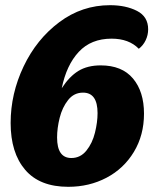

<svg xmlns="http://www.w3.org/2000/svg" viewBox="-20 -700 612 740"><path d="M551 -587Q551 -565 541.5 -545Q532 -525 515 -512Q477 -551 410 -551Q331 -551 283.5 -500Q236 -449 218 -360Q247 -405 282 -426.5Q317 -448 368 -448Q450 -448 492.5 -397.5Q535 -347 535 -262Q535 -179 496 -114.5Q457 -50 390.5 -15Q324 20 243 20Q133 20 77 -45.5Q21 -111 21 -226Q21 -339 71 -444Q121 -549 208.5 -614.5Q296 -680 404 -680Q465 -680 508 -658Q551 -636 551 -587ZM200 -170Q200 -91 255 -91Q290 -91 313 -119.5Q336 -148 346 -188.5Q356 -229 356 -264Q356 -343 300 -343Q265 -343 242.5 -314.5Q220 -286 210 -246Q200 -206 200 -170Z"/></svg>

Font: Sansita ExtraBold Italic
Style: Regular
Weight: 800
Italic angle: -11°
Designer: Pablo Cosgaya
Foundry: Omnibus-Type
Version: Version 1.006